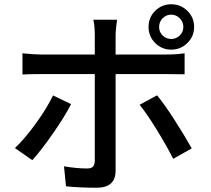

<svg xmlns="http://www.w3.org/2000/svg" viewBox="-20 -838 996 905"><path d="M85.9 -486.8V-586.9Q139.6 -581.1 171.4 -581.1H426.8V-669.9Q426.8 -716.8 419.9 -745.1H531.7Q524.9 -697.3 524.9 -668.9V-581.1H765.1Q813 -581.1 850.1 -586.9V-487.8Q822.3 -488.8 766.1 -488.8H524.9V-34.2Q524.9 46.9 436 46.9Q351.1 46.9 291 40L281.7 -54.2Q339.4 -43.9 391.1 -43.9Q409.7 -43.9 417.7 -52Q425.8 -60.1 426.8 -78.6V-488.8H171.9Q111.8 -488.8 85.9 -486.8ZM680.2 -710.9Q680.2 -755.9 711.4 -786.9Q742.7 -817.9 787.1 -817.9Q831.5 -817.9 863.3 -786.9Q895 -755.9 895 -710.9Q895 -666.5 863.3 -635.3Q831.5 -604 787.1 -604Q742.7 -604 711.4 -635.3Q680.2 -666.5 680.2 -710.9ZM50.3 -140.1Q96.7 -183.6 148.9 -255.9Q201.2 -328.1 230 -388.2L314.9 -347.2Q284.7 -287.6 229.2 -208.3Q173.8 -128.9 132.3 -83ZM796.4 -89.4Q765.6 -150.4 719.2 -225.8Q672.9 -301.3 638.2 -344.2L720.2 -388.7Q754.9 -347.2 802 -273.7Q849.1 -200.2 883.8 -138.7ZM787.1 -654.3Q810.5 -654.3 827.4 -670.9Q844.2 -687.5 844.2 -710.9Q844.2 -734.9 827.1 -752Q810.1 -769 787.1 -769Q763.2 -769 746.6 -752Q730 -734.9 730 -710.9Q730 -687 746.6 -670.7Q763.2 -654.3 787.1 -654.3Z"/></svg>

Font: Karasuma Gothic
Style: Regular
Weight: 500
Designer: Rasmus Andersson / Ryoko Nishizuka
Foundry: Genbu
Version: Version 1.00